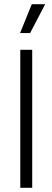

<svg xmlns="http://www.w3.org/2000/svg" viewBox="-20 -898 251 918"><path d="M77 0V-660H134V0ZM124 -740H76L132 -878H196Z"/></svg>

Font: Bricolage Grotesque 10pt Condensed ExtraLight
Style: Regular
Weight: 200
Width: 3
Designer: Mathieu Triay
Foundry: Atelier Triay
Version: Version 1.000; ttfautohint (v1.8.4.7-5d5b);gftools[0.9.32]